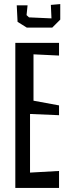

<svg xmlns="http://www.w3.org/2000/svg" viewBox="-20 -920 370 940"><path d="M115 -894 110 -846 122 -835 232 -830 229 -896 275 -900V-824L236 -785H111L66 -813L62 -894ZM269 0H55V-710H269V-648L144 -654V-427L269 -404V-356L127 -362V-75L269 -83Z"/></svg>

Font: Bahiana
Style: Regular
Weight: 400
Designer: Pablo Cosgaya & Dani Raskovsky
Foundry: Pablo Cosgaya & Dani Raskovsky
Version: Version 1.005